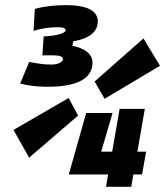

<svg xmlns="http://www.w3.org/2000/svg" viewBox="-20 -723 639 743"><path d="M390.1 0H487.8L496.1 -47.9H529.8L545.4 -136.2H511.7L540.5 -301.8H442.9L414.1 -136.2H371.6L415.5 -285.6H313.5L246.6 -49.3L245.6 -47.9H398.4ZM164.1 -387.2C278.3 -387.2 337.9 -418.9 337.9 -480.5C337.9 -512.7 311 -535.2 260.3 -545.9L263.2 -563C325.7 -573.7 358.4 -600.1 358.4 -640.1C358.4 -681.6 316.4 -703.1 235.8 -703.1C191.9 -703.1 150.9 -698.7 114.7 -688.5L109.9 -603.5C138.7 -612.8 169.9 -617.7 206.1 -617.7C225.6 -617.7 233.9 -613.3 233.9 -605.5C233.9 -596.2 206.5 -585 148.9 -582L144 -508.8H188.5C212.4 -508.8 223.6 -503.4 223.6 -493.2C223.6 -483.4 204.6 -473.1 178.7 -473.1C142.1 -473.1 114.3 -479.5 92.8 -483.4L58.1 -399.9C85.4 -392.1 121.1 -387.2 164.1 -387.2ZM384.8 -340.8 599.1 -468.3 535.2 -574.2 346.2 -407.7ZM92.8 -112.8 282.2 -275.9 245.6 -343.8 32.2 -220.2Z"/></svg>

Font: Cascadia Mono PL
Style: Bold Italic
Weight: 700
Italic angle: -10°
Monospace: yes
Designer: Aaron Bell
Foundry: Saja Typeworks
Version: Version 2404.023